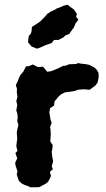

<svg xmlns="http://www.w3.org/2000/svg" viewBox="-20 -776 447 813"><path d="M109 17 93 10 82 6 72 1 60 -10 51 -37 54 -51 47 -71 44 -86 53 -106 45 -128 54 -137 49 -157 51 -174 53 -189 51 -214 53 -227 58 -246 53 -264 55 -279 53 -297 49 -308 53 -332 49 -348 54 -366 51 -386 52 -399 47 -416 54 -430 62 -450 66 -458 73 -466 79 -473 90 -495 103 -496 119 -503 140 -492 156 -493 162 -494 180 -472 198 -475 215 -482 231 -489 247 -497 258 -498 273 -504 302 -505 311 -509 320 -507 345 -504 359 -501 380 -490 390 -480 397 -468 398 -450 393 -426 384 -414 368 -402 360 -396 333 -398 310 -396 297 -391 280 -388 263 -386 256 -385 239 -377 226 -365 219 -356 211 -347 209 -329 192 -318 189 -300 194 -269 199 -256 192 -238 194 -227 195 -207 194 -193 193 -177 203 -162 202 -148 199 -133 201 -114 205 -93 199 -72 204 -60 191 -48 196 -31 185 -8 175 1 166 6 147 16 137 17ZM136 -570 114 -579 99 -596 100 -612 102 -624 111 -634 114 -646 115 -662 131 -672 149 -684 163 -698 169 -704 181 -718 197 -728 211 -734 218 -739 234 -745 250 -752 266 -756 280 -745 293 -736 306 -717 302 -705 312 -693 306 -685 300 -677 293 -660 282 -645 273 -632 257 -626 249 -618 228 -607H209L199 -594L171 -584L149 -574Z"/></svg>

Font: Winky Rough SemiBold
Style: Regular
Weight: 600
Designer: Simon Atzbach
Foundry: typofactur
Version: Version 1.206; ttfautohint (v1.8.4.7-5d5b)